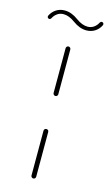

<svg xmlns="http://www.w3.org/2000/svg" viewBox="-169 -688 420 728"><g transform="rotate(15 40.5 -324.0)"><path d="M40.7 -0.4Q37 -0.4 34.3 -3.1Q31.5 -5.9 31.5 -9.6V-185.2Q31.5 -189.3 34.3 -191.9Q37 -194.4 40.7 -194.4Q44.8 -194.4 47.4 -191.9Q50 -189.3 50 -185.2V-9.6Q50 -5.9 47.4 -3.1Q44.8 -0.4 40.7 -0.4ZM40.7 -324.1Q37 -324.1 34.3 -326.9Q31.5 -329.6 31.5 -333.3V-509.3Q31.5 -513 34.3 -515.7Q37 -518.5 40.7 -518.5Q44.4 -518.5 47.2 -515.7Q50 -513 50 -509.3V-333.3Q50 -329.6 47.4 -326.9Q44.8 -324.1 40.7 -324.1ZM138.5 -641.1Q141.9 -641.1 144.1 -638.9Q146.3 -636.7 146.3 -633.3Q146.3 -632.2 145.6 -630Q137.4 -613.3 122.8 -604.1Q108.1 -594.8 89.6 -594.8Q63 -594.8 36.3 -614.4Q12.6 -631.9 -8.9 -631.9Q-22.6 -631.9 -33.1 -624.6Q-43.7 -617.4 -50 -604.8Q-52.6 -600.4 -57 -600.4Q-60.4 -600.4 -62.6 -602.6Q-64.8 -604.8 -64.8 -608.1Q-64.8 -609.3 -64.1 -611.5Q-55.9 -628.1 -41.3 -637.4Q-26.7 -646.7 -8.1 -646.7Q18.5 -646.7 45.2 -627Q68.9 -609.6 90.4 -609.6Q104.1 -609.6 114.6 -616.9Q125.2 -624.1 131.5 -636.7Q134.1 -641.1 138.5 -641.1Z"/></g></svg>

Font: 26F Galaxy Sans Hairline
Style: Regular
Weight: 50
Designer: C₂₉H₂₅N₃O₅
Version: Version 1.100